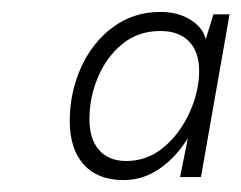

<svg xmlns="http://www.w3.org/2000/svg" viewBox="-20 -770 405 322"><path d="M317 -473H282L295 -538Q275 -506 247.5 -487Q220 -468 187 -468Q144 -468 120.5 -494Q97 -520 97 -567Q97 -615 116 -657Q135 -699 169.5 -724.5Q204 -750 249 -750Q279 -750 300 -736.5Q321 -723 325 -704L338 -746H365ZM249 -718Q212 -718 185.5 -696.5Q159 -675 144.5 -641Q130 -607 130 -570Q130 -537 146 -518.5Q162 -500 192 -500Q227 -500 254.5 -523Q282 -546 298 -581.5Q314 -617 314 -651Q314 -683 297 -700.5Q280 -718 249 -718Z"/></svg>

Font: Livvic ExtraLight
Style: Italic
Weight: 275
Italic angle: -10°
Designer: Jacques Le Bailly, Baron von Fonthausen
Version: Version 1.001; ttfautohint (v1.8.2)